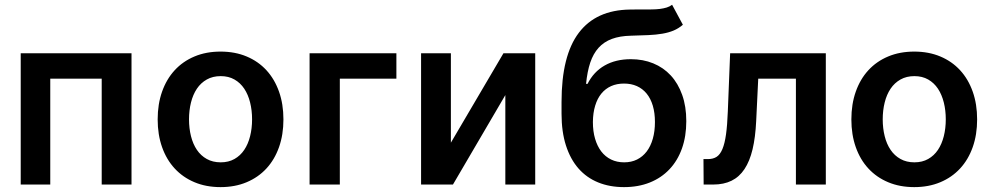

<svg xmlns="http://www.w3.org/2000/svg" viewBox="-20 -767 4124 798"><path d="M66.1 -545.5H526.6V0H402.7V-440H188.9V0H66.1Z M896.7 10.7Q836.6 10.7 788.4 -9.6Q740.1 -29.8 706 -66.8Q671.9 -103.7 653.6 -155.5Q635.3 -207.4 635.3 -270.6Q635.3 -334.2 653.6 -386Q671.9 -437.9 706 -475Q740.1 -512.1 788.4 -532.3Q836.6 -552.6 896.7 -552.6Q956.7 -552.6 1005 -532.3Q1053.3 -512.1 1087.4 -475Q1121.4 -437.9 1139.7 -386Q1158 -334.2 1158 -270.6Q1158 -207.4 1139.7 -155.5Q1121.4 -103.7 1087.4 -66.8Q1053.3 -29.8 1005 -9.6Q956.7 10.7 896.7 10.7ZM897.4 -92.3Q930 -92.3 954.5 -106.2Q979 -120 995.2 -144.2Q1011.4 -168.3 1019.5 -201Q1027.7 -233.7 1027.7 -271Q1027.7 -308.2 1019.5 -341.1Q1011.4 -373.9 995.2 -398.3Q979 -422.6 954.5 -436.6Q930 -450.6 897.4 -450.6Q864.3 -450.6 839.5 -436.6Q814.6 -422.6 798.3 -398.3Q782 -373.9 773.8 -341.1Q765.6 -308.2 765.6 -271Q765.6 -233.7 773.8 -201Q782 -168.3 798.3 -144.2Q814.6 -120 839.5 -106.2Q864.3 -92.3 897.4 -92.3Z M1627.5 -440H1392.4V0H1266.7V-545.5H1627.5Z M2072.4 -545.5H2204.5V0H2080.3V-371.8L1862.6 0H1730.1V-545.5H1854V-174Z M2818.2 -664.1Q2800.4 -648.8 2779.7 -640.1Q2758.9 -631.4 2733 -627Q2707 -622.5 2674.7 -621.1Q2642.4 -619.7 2601.9 -618.6Q2556.1 -617.5 2523.1 -605.3Q2490.1 -593 2467.9 -568.5Q2445.7 -544 2433.2 -506.7Q2420.8 -469.5 2415.8 -418.3H2421.9Q2447.4 -468.8 2493.3 -494.9Q2539.1 -521 2601.9 -521Q2652.7 -521 2695 -503.7Q2737.2 -486.5 2767.8 -453.5Q2798.3 -420.5 2815.3 -372.7Q2832.4 -324.9 2832.4 -263.5Q2832.4 -200.3 2814.3 -149.7Q2796.2 -99.1 2762.4 -63.4Q2728.7 -27.7 2680.9 -8.5Q2633.2 10.7 2573.5 10.7Q2513.8 10.7 2465.9 -8.9Q2418 -28.4 2384.2 -66.9Q2350.5 -105.5 2332.2 -162.5Q2313.9 -219.5 2313.9 -294.4V-343.4Q2313.9 -535.9 2385.7 -630.7Q2457.4 -725.5 2598.4 -727.3Q2611.9 -727.6 2624.5 -727.6Q2637.1 -727.6 2649.1 -727.6Q2670.5 -727.6 2688.7 -727.8Q2707 -728 2722.7 -729.9Q2738.3 -731.9 2750.9 -735.8Q2763.5 -739.7 2773.4 -747.2ZM2574.2 -92.3Q2604 -92.3 2627.7 -104Q2651.3 -115.8 2667.8 -137.4Q2684.3 -159.1 2693.2 -190.2Q2702.1 -221.2 2702.1 -259.9Q2702.1 -297.9 2693.2 -327.8Q2684.3 -357.6 2667.6 -378Q2650.9 -398.4 2627.1 -409.1Q2603.3 -419.7 2573.5 -419.7Q2543.7 -419.7 2519.9 -409.1Q2496.1 -398.4 2479.4 -378Q2462.7 -357.6 2453.7 -327.8Q2444.6 -297.9 2444.2 -259.9Q2444.2 -221.2 2453.3 -190.3Q2462.4 -159.4 2479 -137.6Q2495.7 -115.8 2519.9 -104Q2544 -92.3 2574.2 -92.3Z M2903.8 -105.8H2922.6Q2943.9 -105.8 2958.5 -115.2Q2973 -124.6 2982.6 -147.5Q2992.2 -170.5 2997.5 -208.5Q3002.8 -246.4 3005 -304L3014.6 -545.5H3412.3V0H3288V-440H3131.4L3122.9 -264.2Q3119.7 -196 3107.8 -146.3Q3095.9 -96.6 3074.2 -64.1Q3052.6 -31.6 3020.4 -15.8Q2988.3 0 2944.2 0H2904.5Z M3779.8 10.7Q3719.8 10.7 3671.5 -9.6Q3623.2 -29.8 3589.1 -66.8Q3555 -103.7 3536.8 -155.5Q3518.5 -207.4 3518.5 -270.6Q3518.5 -334.2 3536.8 -386Q3555 -437.9 3589.1 -475Q3623.2 -512.1 3671.5 -532.3Q3719.8 -552.6 3779.8 -552.6Q3839.8 -552.6 3888.1 -532.3Q3936.4 -512.1 3970.5 -475Q4004.6 -437.9 4022.9 -386Q4041.2 -334.2 4041.2 -270.6Q4041.2 -207.4 4022.9 -155.5Q4004.6 -103.7 3970.5 -66.8Q3936.4 -29.8 3888.1 -9.6Q3839.8 10.7 3779.8 10.7ZM3780.5 -92.3Q3813.2 -92.3 3837.7 -106.2Q3862.2 -120 3878.4 -144.2Q3894.5 -168.3 3902.7 -201Q3910.9 -233.7 3910.9 -271Q3910.9 -308.2 3902.7 -341.1Q3894.5 -373.9 3878.4 -398.3Q3862.2 -422.6 3837.7 -436.6Q3813.2 -450.6 3780.5 -450.6Q3747.5 -450.6 3722.7 -436.6Q3697.8 -422.6 3681.5 -398.3Q3665.1 -373.9 3657 -341.1Q3648.8 -308.2 3648.8 -271Q3648.8 -233.7 3657 -201Q3665.1 -168.3 3681.5 -144.2Q3697.8 -120 3722.7 -106.2Q3747.5 -92.3 3780.5 -92.3Z"/></svg>

Font: Interop SemBd
Style: Regular
Weight: 600
Designer: Rasmus Andersson, Google, Jang Haemin
Foundry: jhaemin
Version: Version 1.008